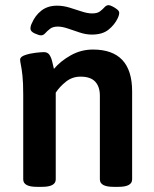

<svg xmlns="http://www.w3.org/2000/svg" viewBox="-20 -722 597 744"><path d="M139 -585Q131 -585 114.5 -592.5Q98 -600 98 -611Q98 -621 103 -631Q116 -662 140.5 -681Q165 -700 201 -700Q225 -700 249.5 -692.5Q274 -685 296.5 -677.5Q319 -670 337 -670Q357 -670 367.5 -678Q378 -686 385 -694Q392 -702 401 -702Q406 -702 416 -697Q426 -692 434 -685.5Q442 -679 442 -672Q442 -669 441 -664.5Q440 -660 436 -651Q424 -626 400.5 -607Q377 -588 336 -588Q313 -588 289 -596Q265 -604 243 -611.5Q221 -619 204 -619Q185 -619 174 -610.5Q163 -602 155.5 -593.5Q148 -585 139 -585ZM123 2Q70 2 70 -27V-355Q70 -402 67 -429Q64 -456 61 -470Q58 -484 58 -491Q58 -502 77 -508.5Q96 -515 118 -517.5Q140 -520 150 -520Q165 -520 172 -509Q179 -498 182.5 -482.5Q186 -467 189 -455Q214 -485 254 -507.5Q294 -530 340 -530Q492 -530 492 -368V-27Q492 2 439 2H420Q367 2 367 -27V-351Q367 -386 349 -405.5Q331 -425 292 -425Q260 -425 235.5 -405.5Q211 -386 196 -363V-27Q196 2 143 2Z"/></svg>

Font: Asap SemiBold
Style: Regular
Weight: 600
Designer: Pablo Cosgaya
Foundry: Omnibus-Type
Version: Version 3.001; ttfautohint (v1.8.3)